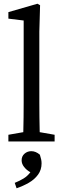

<svg xmlns="http://www.w3.org/2000/svg" viewBox="-20 -759 338 1030"><path d="M25 0V-36L105 -50Q106 -91 106.5 -130.5Q107 -170 107 -210V-649L25 -659V-694L181 -739L195 -731L191 -589V-210Q191 -170 191.5 -130Q192 -90 193 -50L273 -36V0ZM203 118Q203 152 184 178Q165 204 134.5 221.5Q104 239 69 251L59 222Q86 211 106.5 198.5Q127 186 143 165Q123 154 109.5 137Q96 120 96 101Q96 79 111.5 65.5Q127 52 148 52Q172 52 194 71Q199 87 201 97Q203 107 203 118Z"/></svg>

Font: Source Serif Pro
Style: Regular
Weight: 400
Designer: Frank Grießhammer
Foundry: Adobe Systems Incorporated
Version: Version 3.001;hotconv 1.0.111;makeotfexe 2.5.65597